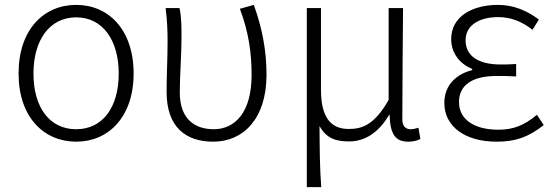

<svg xmlns="http://www.w3.org/2000/svg" viewBox="-20 -567 2268 786"><path d="M292 13C424 13 527 -88 527 -266C527 -446 424 -547 292 -547C159 -547 56 -446 56 -266C56 -88 159 13 292 13ZM292 -38C183 -38 117 -127 117 -266C117 -403 183 -496 292 -496C400 -496 466 -403 466 -266C466 -127 400 -38 292 -38Z M853 13C975 13 1071 -80 1071 -261C1071 -358 1054 -451 1019 -547L962 -531C999 -433 1010 -346 1010 -260C1010 -107 942 -38 855 -38C782 -38 716 -75 716 -189C716 -253 723 -345 723 -412C723 -457 723 -496 715 -534H658C665 -479 666 -438 666 -395C666 -327 662 -259 662 -191C662 -46 741 13 853 13Z M1236 199H1295C1289 111 1289 66 1288 -51C1317 1 1357 12 1409 12C1472 12 1529 -22 1573 -97H1575C1577 -20 1597 13 1651 13C1673 13 1689 8 1701 2L1693 -44C1679 -40 1671 -38 1661 -38C1641 -38 1627 -50 1627 -78C1627 -225 1629 -379 1630 -534H1571V-158C1512 -54 1461 -39 1407 -39C1327 -39 1294 -97 1294 -200V-534H1236Z M2013 13C2091 13 2144 -6 2206 -55L2178 -97C2124 -52 2079 -36 2020 -36C1920 -36 1859 -79 1859 -149C1859 -217 1911 -256 2013 -256C2039 -256 2062 -256 2093 -254V-305C2066 -303 2050 -303 2030 -303C1928 -303 1886 -345 1886 -402C1886 -466 1946 -497 2019 -497C2072 -497 2116 -479 2160 -445L2186 -487C2138 -523 2083 -547 2019 -547C1914 -547 1827 -500 1827 -407C1827 -354 1858 -307 1913 -285V-280C1853 -265 1799 -223 1799 -145C1799 -50 1883 13 2013 13Z"/></svg>

Font: GenYoGothic2 TW L
Style: Regular
Weight: 300
Version: Version 2.100;PS 2.1;hotconv 16.6.51;makeotf.lib2.5.65220 DE